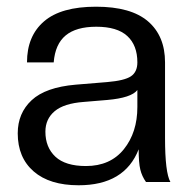

<svg xmlns="http://www.w3.org/2000/svg" viewBox="-20 -546 568 576"><path d="M215.8 9.8Q128.9 9.8 81.1 -31.7Q33.2 -73.2 33.2 -146Q33.2 -206.5 75 -245.4Q116.7 -284.2 207 -292L301.8 -299.8Q353.5 -304.2 372.8 -317.1Q392.1 -330.1 392.1 -358.9Q392.1 -410.2 361.8 -438Q331.5 -465.8 269 -465.8Q208.5 -465.8 177 -439.7Q145.5 -413.6 141.1 -358.9H61Q61 -438 112.1 -481.9Q163.1 -525.9 268.1 -525.9Q373 -525.9 424.1 -481.9Q475.1 -438 475.1 -358.9V-131.8Q475.1 -28.3 491.2 0H418Q405.8 -17.1 400.9 -37.4Q396 -57.6 396 -98.1Q354 9.8 215.8 9.8ZM237.8 -47.9Q311 -47.9 351.6 -98.4Q392.1 -148.9 392.1 -225.1V-275.9Q374 -252.4 301.8 -246.1L231 -240.2Q171.9 -235.8 144 -212.4Q116.2 -189 116.2 -150.9Q116.2 -104 146.2 -75.9Q176.3 -47.9 237.8 -47.9Z"/></svg>

Font: Creato Display
Style: Regular
Weight: 400
Version: Version 1.000